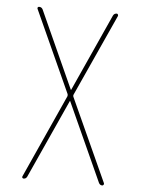

<svg xmlns="http://www.w3.org/2000/svg" viewBox="-53 -562 606 823"><g transform="rotate(5 250.0 -150.5)"><path d="M80.1 219.7Q76.2 219.7 74.2 216.8Q72.3 213.9 74.2 210L236.3 -148.4Q237.3 -152.3 236.3 -157.2L76.2 -509.8Q74.2 -513.7 76.2 -516.6Q78.1 -519.5 82 -519.5Q92.8 -519.5 97.7 -509.8L248 -177.7Q248 -176.8 249 -176.8Q250 -176.8 250 -177.7L400.4 -509.8Q405.3 -519.5 416 -519.5Q418.9 -519.5 420.9 -516.6Q422.9 -513.7 421.9 -509.8L261.7 -157.2Q259.8 -152.3 261.7 -148.4L424.8 210Q425.8 213.9 423.3 216.8Q420.9 219.7 418 219.7Q408.2 219.7 403.3 210L250 -127.9Q250 -128.9 249 -128.9Q248 -128.9 248 -127.9L94.7 210Q89.8 219.7 80.1 219.7Z"/></g></svg>

Font: Rounded Mgen+ 1mn thin
Style: Regular
Weight: 100
Designer: [Source Han Sans]
Ryoko NISHIZUKA  (kana & ideographs); Paul D. Hunt (Latin, Greek & Cyrillic); Wenlong ZHANG  (bopomofo
Version: Version 1.059.20150602